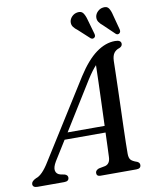

<svg xmlns="http://www.w3.org/2000/svg" viewBox="-130 -973 839 1046"><g transform="rotate(-10 289.0 -450.5)"><path d="M114.5 -119.5Q96 -88.5 100.2 -69.5Q104.5 -50.5 125.5 -45L150 -40Q166 -34 166 -21Q166 0 139.5 0H-8Q-34.5 0 -34.5 -19.5Q-34 -35.5 -8 -47.5Q26.5 -57.5 67 -124L335.5 -551Q388 -633 440 -671Q492 -709 545 -709Q578.5 -709 578.5 -688Q578.5 -674 562 -667Q543 -661.5 532 -646.8Q521 -632 520 -603.5Q519.5 -580.5 518.5 -539.8Q517.5 -499 516 -448Q514.5 -397 512.8 -343Q511 -289 509.5 -239Q508 -189 507.2 -150.5Q506.5 -112 506.5 -92.5Q506.5 -70 515 -59.2Q523.5 -48.5 550.5 -39.5Q564 -33 564 -20.5Q564 0 538.5 0H339.5Q319 0 319 -18.5Q319 -33 338 -40.5L374.5 -47.5Q402 -55.5 403 -93Q404 -113 405.2 -148Q406.5 -183 408 -227H181.5ZM368.5 -527.5 204.5 -263.5H409.5Q411.5 -321.5 413.8 -383.8Q416 -446 417.8 -502.2Q419.5 -558.5 420.5 -597.5Q410 -586.5 397.2 -569.5Q384.5 -552.5 368.5 -527.5ZM559.5 -849.5 581.5 -766.5Q584.5 -752.5 576 -746Q566 -738.5 556 -747L496 -804.5Q481.5 -816 473.5 -828.2Q465.5 -840.5 467.5 -857Q470 -873 483 -885.5Q496 -898 513.5 -900Q535 -903 544.5 -888.5Q554 -874 559.5 -849.5ZM418.5 -849.5 442 -767Q443.5 -761 443 -755.8Q442.5 -750.5 437.5 -746.5Q427.5 -739 417 -747L356 -803Q341 -814 332.5 -825.8Q324 -837.5 325.5 -854Q327.5 -870 340.2 -882.8Q353 -895.5 370.5 -898Q391.5 -901.5 401.8 -887.8Q412 -874 418.5 -849.5Z"/></g></svg>

Font: Fraunces 72pt S050
Style: Italic
Weight: 400
Italic angle: -16°
Version: Version 1.000; ttfautohint (v1.8.3)